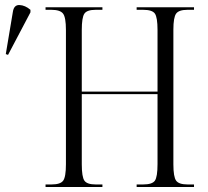

<svg xmlns="http://www.w3.org/2000/svg" viewBox="-20 -743 826 763"><path d="M161 0V-10H185Q220 -10 231 -25Q242 -40 242 -90V-624Q242 -674 230.5 -689Q219 -704 184 -704H161V-714H387V-704H360Q326 -704 315.5 -689Q305 -674 305 -624V-379H606V-624Q606 -674 595.5 -689Q585 -704 549 -704H523V-714H751V-704H725Q691 -704 680 -689Q669 -674 669 -625V-90Q669 -40 680 -25Q691 -10 725 -10H751V0H523V-10H549Q585 -10 595.5 -25Q606 -40 606 -91V-369H305V-90Q305 -40 315.5 -25Q326 -10 360 -10H387V0ZM12 -525 3 -528 31 -695Q35 -724 57.5 -723Q80 -722 101 -704V-694Z"/></svg>

Font: Noto Serif Display Condensed Light
Style: Regular
Weight: 300
Width: 3
Designer: Monotype Design Team
Foundry: Monotype Imaging Inc.
Version: Version 2.009